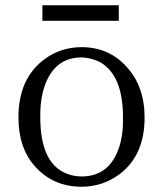

<svg xmlns="http://www.w3.org/2000/svg" viewBox="-20 -695 617 729"><path d="M141 -616H431V-675H141ZM290 14C341 14 388 -1 429 -30C496 -78 529 -151 529 -249C529 -328 506 -392 461 -441C416 -491 359 -516 290 -516C238 -516 191 -501 150 -471C83 -422 50 -348 50 -249C50 -172 71 -109 114 -62C160 -11 219 14 290 14ZM290 -25C269 -25 250 -29 232 -36C166 -63 133 -134 133 -249C132 -294 138 -334 149 -367C174 -440 221 -477 290 -477C315 -476 339 -470 360 -459C418 -426 447 -356 447 -249C448 -207 443 -170 433 -138C409 -63 361 -25 290 -25Z"/></svg>

Font: Noto Serif Tangut
Style: Regular
Weight: 400
Designer: YANG Xicheng
Foundry: Liu Zhao Studio
Version: Version 2.169